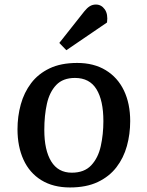

<svg xmlns="http://www.w3.org/2000/svg" viewBox="-20 -811 649 845"><path d="M288 14Q214 14 162 -18Q110 -50 83.5 -108Q57 -166 57 -242Q57 -299 71.5 -351.5Q86 -404 117 -445Q148 -486 198 -510Q248 -534 320 -534Q393 -534 445.5 -502Q498 -470 525.5 -412.5Q553 -355 553 -278Q553 -221 538.5 -168.5Q524 -116 492.5 -75Q461 -34 410.5 -10Q360 14 288 14ZM296 -51Q351 -51 381.5 -83.5Q412 -116 423.5 -168Q435 -220 435 -278Q435 -369 404.5 -418.5Q374 -468 310 -468Q257 -468 227.5 -437Q198 -406 186.5 -354.5Q175 -303 175 -239Q175 -150 205.5 -100.5Q236 -51 296 -51ZM351 -761Q363 -776 375 -783.5Q387 -791 402 -791Q426 -791 441 -770Q456 -749 451 -712L272 -590L241 -622Z"/></svg>

Font: Literata 7pt Medium
Style: Italic
Weight: 500
Italic angle: -2°
Designer: Latin by Veronika Burian and Jose Scaglione. Greek by Irene Vlachou. Cyrillic by Vera Evstafieva
Foundry: TypeTogether
Version: Version 3.002